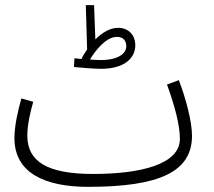

<svg xmlns="http://www.w3.org/2000/svg" viewBox="-20 -704 830 745"><path d="M372 -437C467 -437 505 -482 505 -528C505 -568 479 -596 438 -596C407 -596 377 -578 350 -551L345 -684H313L318 -512C310 -500 302 -488 296 -475C287 -476 278 -477 269 -478L267 -444C289 -442 341 -437 372 -437ZM434 -561C457 -561 470 -547 470 -525C470 -495 437 -471 371 -471C358 -471 344 -472 329 -473C349 -506 390 -561 434 -561ZM322 21C598 21 725 -37 725 -177C725 -233 701 -322 674 -393L628 -376C659 -290 678 -218 678 -165C678 -66 525 -29 341 -29C162 -29 86 -78 86 -178C86 -221 99 -275 109 -309L63 -322C50 -276 36 -217 36 -168C36 -33 154 21 322 21Z"/></svg>

Font: Noto Sans Arabic UI Cn Lt
Style: Regular
Weight: 300
Width: 3
Designer: Monotype Design Team, Nadine Chahine and Nizar Qandah
Foundry: Monotype Imaging Inc.
Version: Version 2.010